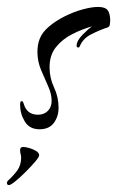

<svg xmlns="http://www.w3.org/2000/svg" viewBox="-59 -336 338 554"><path d="M55 37Q26 37 12.5 14.5Q-1 -8 -1 -34Q-1 -36 -0.5 -40Q0 -44 4 -44Q7 -44 8 -40.5Q9 -37 10 -35Q19 -5 51 -5Q68 -5 79 -16Q90 -27 90 -45Q90 -65 80 -87Q70 -109 59.5 -134Q49 -159 49 -186Q49 -208 56 -225Q63 -243 82.5 -259.5Q102 -276 128 -289Q154 -302 180 -309Q206 -316 224 -316Q245 -316 252 -306Q259 -296 259 -276Q259 -272 258 -265.5Q257 -259 252 -257Q230 -250 205 -237.5Q180 -225 171 -202Q170 -199 167 -199Q162 -199 162 -204Q162 -218 179 -235.5Q196 -253 207 -260Q178 -252 149.5 -237.5Q121 -223 102.5 -200Q84 -177 84 -142Q84 -111 97 -83.5Q110 -56 110 -25Q110 0 96.5 18.5Q83 37 55 37ZM-33 198Q-39 198 -39 192Q-39 190 -37 186Q-22 173 -10 157Q2 141 2 119Q2 114 0.5 108.5Q-1 103 -1 97Q-1 88 8 88Q14 88 25 91Q36 94 45 99.5Q54 105 54 112Q54 117 42.5 130.5Q31 144 15.5 159.5Q0 175 -14 186.5Q-28 198 -33 198Z"/></svg>

Font: Caramel
Style: Regular
Weight: 400
Designer: Robert E. Leuschke
Foundry: Robert E. Leuschke
Version: Version 1.010